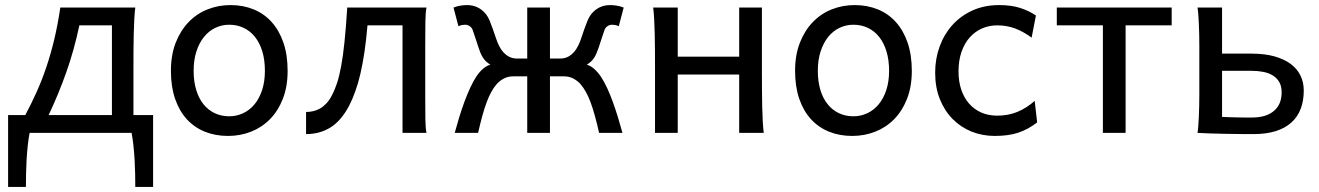

<svg xmlns="http://www.w3.org/2000/svg" viewBox="-20 -528 5243 763"><path d="M424.8 -70.8V-427.2H295.4Q274.4 -328.1 243.4 -240.7Q212.4 -153.3 173.3 -70.8ZM80.6 -70.8Q104.5 -115.7 125.5 -162.4Q146.5 -209 164.1 -261Q181.6 -313 195.6 -371.3Q209.5 -429.7 219.7 -498H517.6Q515.1 -479 513.7 -452.4Q512.2 -425.8 511.5 -394.8Q510.7 -363.8 510.5 -329.1Q510.3 -294.4 510.3 -258.8V-70.8H588.4V214.8H517.6Q517.6 191.4 517.1 163.6Q516.6 135.7 514.9 106.9Q513.2 78.1 510.3 50.5Q507.3 22.9 502.9 0H97.7Q93.3 22.9 90.3 50.5Q87.4 78.1 85.7 106.9Q84 135.7 83.5 163.6Q83 191.4 83 214.8H12.2V-70.8Z M749.5 -246.6Q749.5 -204.1 759.8 -170.4Q770 -136.7 788.8 -113.5Q807.6 -90.3 833.5 -78.1Q859.4 -65.9 891.1 -65.9Q920.4 -65.9 946.3 -78.1Q972.2 -90.3 991.5 -113.5Q1010.7 -136.7 1021.7 -170.4Q1032.7 -204.1 1032.7 -246.6Q1032.7 -289.6 1022.5 -323.5Q1012.2 -357.4 993.4 -381.1Q974.6 -404.8 948.5 -417.2Q922.4 -429.7 891.1 -429.7Q861.3 -429.7 835.4 -417.2Q809.6 -404.8 790.5 -381.1Q771.5 -357.4 760.5 -323.5Q749.5 -289.6 749.5 -246.6ZM659.2 -246.6Q659.2 -309.6 678.2 -358.2Q697.3 -406.7 729.5 -440.2Q761.7 -473.6 804.7 -490.7Q847.7 -507.8 896 -507.8Q946.3 -507.8 988 -490.7Q1029.8 -473.6 1059.8 -440.2Q1089.8 -406.7 1106.4 -358.2Q1123 -309.6 1123 -246.6Q1123 -183.6 1104 -135.3Q1085 -86.9 1052.7 -54.2Q1020.5 -21.5 977.5 -4.6Q934.6 12.2 886.2 12.2Q835.9 12.2 794.2 -4.6Q752.4 -21.5 722.4 -54.2Q692.4 -86.9 675.8 -135.3Q659.2 -183.6 659.2 -246.6Z M1440.4 -427.2Q1435.5 -370.1 1428.5 -322.5Q1421.4 -274.9 1412.4 -235.6Q1403.3 -196.3 1391.8 -164.6Q1380.4 -132.8 1367.2 -107.4Q1335.9 -48.3 1293.5 -21.7Q1251 4.9 1196.3 4.9V-83Q1210.4 -83 1224.6 -86.2Q1238.8 -89.4 1252 -96.9Q1265.1 -104.5 1277.1 -117.2Q1289.1 -129.9 1298.8 -148.9Q1310.5 -170.9 1319.6 -198.5Q1328.6 -226.1 1335.9 -266.1Q1343.3 -306.2 1349.1 -362.3Q1355 -418.5 1359.9 -498H1674.8Q1670.9 -477.5 1670.4 -439.7Q1669.9 -401.9 1669.9 -351.6V-146.5Q1669.9 -89.8 1670.4 -54.4Q1670.9 -19 1674.8 0H1579.6V-427.2Z M2165.5 -295.4H2207Q2215.3 -295.4 2224.6 -297.6Q2233.9 -299.8 2243.2 -305.7Q2252.4 -311.5 2261.2 -321.3Q2270 -331.1 2277.8 -346.7Q2284.2 -359.4 2290 -377Q2295.9 -394.5 2302 -412.1Q2308.1 -429.7 2314.7 -445.6Q2321.3 -461.4 2329.1 -471.2Q2358.4 -507.8 2404.8 -507.8Q2415.5 -507.8 2429.4 -505.9Q2443.4 -503.9 2458.5 -498L2439 -423.8Q2430.2 -427.7 2424.6 -428.7Q2418.9 -429.7 2412.1 -429.7Q2402.3 -429.7 2394.3 -424.1Q2386.2 -418.5 2382.8 -410.2Q2377 -394.5 2371.1 -375.7Q2365.2 -356.9 2358.4 -336.9Q2354.5 -326.7 2350.8 -317.4Q2347.2 -308.1 2342 -299.8Q2336.9 -291.5 2329.6 -284.4Q2322.3 -277.3 2312 -271Q2327.1 -266.6 2341.3 -254.2Q2355.5 -241.7 2368.2 -223.1Q2381.3 -203.1 2393.3 -177Q2405.3 -150.9 2415.8 -121.8Q2426.3 -92.8 2435.8 -61.5Q2445.3 -30.3 2453.6 0H2360.8Q2352.1 -38.6 2343.8 -68.6Q2335.4 -98.6 2326.7 -122.1Q2317.9 -145.5 2308.3 -162.6Q2298.8 -179.7 2287.6 -192.9Q2275.4 -207 2258.5 -215.8Q2241.7 -224.6 2221.7 -224.6H2165.5V0H2075.2V-224.6H2019Q1999 -224.6 1982.2 -215.8Q1965.3 -207 1953.1 -192.9Q1941.9 -179.7 1932.4 -162.6Q1922.9 -145.5 1914.1 -122.1Q1905.3 -98.6 1897 -68.6Q1888.7 -38.6 1879.9 0H1787.1Q1795.4 -30.3 1804.9 -61.8Q1814.5 -93.3 1825.4 -123Q1836.4 -152.8 1848.6 -179.2Q1860.8 -205.6 1874 -225.6Q1886.7 -244.1 1900.6 -255.6Q1914.6 -267.1 1928.7 -271Q1918.5 -277.3 1911.1 -284.4Q1903.8 -291.5 1898.7 -299.8Q1893.6 -308.1 1889.6 -317.4Q1885.7 -326.7 1882.3 -336.9Q1875.5 -356.9 1869.6 -375.7Q1863.8 -394.5 1857.9 -410.2Q1854.5 -418.5 1846.4 -424.1Q1838.4 -429.7 1828.6 -429.7Q1821.8 -429.7 1816.2 -428.7Q1810.5 -427.7 1801.8 -423.8L1782.2 -498Q1797.4 -503.9 1811.3 -505.9Q1825.2 -507.8 1835.9 -507.8Q1882.3 -507.8 1911.6 -471.2Q1919.4 -461.4 1926 -445.6Q1932.6 -429.7 1938.7 -412.1Q1944.8 -394.5 1950.7 -377Q1956.5 -359.4 1962.9 -346.7Q1970.7 -331.1 1979.5 -321.3Q1988.3 -311.5 1997.6 -305.7Q2006.8 -299.8 2016.1 -297.6Q2025.4 -295.4 2033.7 -295.4H2075.2V-498H2165.5Z M2583 -258.8Q2583 -294.4 2582.8 -329.1Q2582.5 -363.8 2581.8 -394.8Q2581.1 -425.8 2579.6 -452.4Q2578.1 -479 2575.7 -498H2673.3V-302.7H2917.5V-498H3007.8V-239.3Q3007.8 -203.6 3008.1 -168.9Q3008.3 -134.3 3009 -103Q3009.8 -71.8 3011.2 -45.4Q3012.7 -19 3015.1 0H2917.5V-231.9H2673.3V0H2583Z M3230 -246.6Q3230 -204.1 3240.2 -170.4Q3250.5 -136.7 3269.3 -113.5Q3288.1 -90.3 3314 -78.1Q3339.8 -65.9 3371.6 -65.9Q3400.9 -65.9 3426.8 -78.1Q3452.6 -90.3 3471.9 -113.5Q3491.2 -136.7 3502.2 -170.4Q3513.2 -204.1 3513.2 -246.6Q3513.2 -289.6 3502.9 -323.5Q3492.7 -357.4 3473.9 -381.1Q3455.1 -404.8 3429 -417.2Q3402.8 -429.7 3371.6 -429.7Q3341.8 -429.7 3315.9 -417.2Q3290 -404.8 3271 -381.1Q3252 -357.4 3241 -323.5Q3230 -289.6 3230 -246.6ZM3139.6 -246.6Q3139.6 -309.6 3158.7 -358.2Q3177.7 -406.7 3210 -440.2Q3242.2 -473.6 3285.2 -490.7Q3328.1 -507.8 3376.5 -507.8Q3426.8 -507.8 3468.5 -490.7Q3510.3 -473.6 3540.3 -440.2Q3570.3 -406.7 3586.9 -358.2Q3603.5 -309.6 3603.5 -246.6Q3603.5 -183.6 3584.5 -135.3Q3565.4 -86.9 3533.2 -54.2Q3501 -21.5 3458 -4.6Q3415 12.2 3366.7 12.2Q3316.4 12.2 3274.7 -4.6Q3232.9 -21.5 3202.9 -54.2Q3172.9 -86.9 3156.2 -135.3Q3139.6 -183.6 3139.6 -246.6Z M4079.6 -378.4Q4046.4 -402.8 4013.7 -415Q3981 -427.2 3942.9 -427.2Q3910.2 -427.2 3882.1 -414.8Q3854 -402.3 3833.3 -378.9Q3812.5 -355.5 3800.8 -321.3Q3789.1 -287.1 3789.1 -244.1Q3789.1 -204.6 3799.8 -172.4Q3810.5 -140.1 3830.6 -116.9Q3850.6 -93.8 3878.9 -81.1Q3907.2 -68.4 3942.9 -68.4Q3987.3 -68.4 4023.4 -83.5Q4059.6 -98.6 4091.8 -127L4101.6 -41.5Q4083 -27.3 4064.7 -17.3Q4046.4 -7.3 4026.4 -0.7Q4006.3 5.9 3983.4 9Q3960.4 12.2 3933.1 12.2Q3883.8 12.2 3840.8 -5.1Q3797.9 -22.5 3765.6 -55.2Q3733.4 -87.9 3714.8 -134.3Q3696.3 -180.7 3696.3 -239.3Q3696.3 -294.4 3714.1 -343.3Q3731.9 -392.1 3764.9 -428.7Q3797.9 -465.3 3845 -486.6Q3892.1 -507.8 3950.2 -507.8Q3999 -507.8 4034.4 -496.3Q4069.8 -484.9 4096.7 -466.3Z M4636.2 -427.2H4453.1V0H4362.8V-427.2H4179.7V-498H4636.2Z M4746.1 -342.3Q4746.1 -367.2 4745.6 -390.9Q4745.1 -414.6 4744.1 -435.1Q4743.2 -455.6 4741.9 -471.7Q4740.7 -487.8 4738.8 -498H4836.4V-314.9H4953.6Q5005.9 -314.9 5044.7 -304Q5083.5 -293 5109.4 -273.7Q5135.3 -254.4 5148.2 -227.5Q5161.1 -200.7 5161.1 -168.5Q5161.1 -127.4 5148.9 -95.5Q5136.7 -63.5 5111.8 -41Q5086.9 -18.6 5049.3 -6.8Q5011.7 4.9 4960.9 4.9Q4935.1 4.9 4904.5 4.6Q4874 4.4 4844 3.7Q4814 2.9 4786.4 2.2Q4758.8 1.5 4738.8 0Q4740.7 -10.3 4741.9 -26.4Q4743.2 -42.5 4744.1 -63Q4745.1 -83.5 4745.6 -107.2Q4746.1 -130.9 4746.1 -156.2ZM4836.4 -63.5Q4848.6 -62.5 4863.5 -62.3Q4878.4 -62 4894.3 -61.5Q4910.2 -61 4925.8 -61H4956.1Q5011.2 -61 5042.2 -86.9Q5073.2 -112.8 5073.2 -161.1Q5073.2 -185.5 5063.7 -201.9Q5054.2 -218.3 5037.8 -228.3Q5021.5 -238.3 4999.8 -242.4Q4978 -246.6 4953.6 -246.6H4836.4Z"/></svg>

Font: Andika Cyr
Style: Regular
Weight: 400
Designer: Victor Gaultney, Annie Olsen, Julie Remington, Don Collingsworth, Eric Hays, Becca Hirsbrunner
Foundry: SIL International
Version: Version 5.000